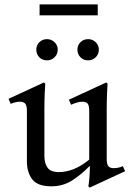

<svg xmlns="http://www.w3.org/2000/svg" viewBox="-20 -837 607 878"><path d="M542 -77 552 -54 390 21 384 15Q386 6 388.5 -20.5Q391 -47 391 -77H389Q350 -37 308.5 -11Q267 15 215 15Q152 15 127.5 -17Q103 -49 103 -100V-330Q103 -356 94.5 -364Q86 -372 72 -372Q52 -372 29 -362L19 -385L181 -460L187 -454Q186 -446 184.5 -411.5Q183 -377 183 -331V-125Q183 -90 197.5 -70Q212 -50 250 -50Q282 -50 316.5 -63.5Q351 -77 388 -107V-330Q388 -356 380 -364Q372 -372 357 -372Q344 -372 330 -367.5Q316 -363 305 -358L295 -381L466 -460L472 -454Q471 -446 469.5 -411.5Q468 -377 468 -331V-112Q468 -84 476.5 -76Q485 -68 499 -68Q521 -68 542 -77ZM195 -561Q174 -561 160 -575Q146 -589 146 -610Q146 -630 160 -644Q174 -658 195 -658Q215 -658 229.5 -644Q244 -630 244 -610Q244 -589 229.5 -575Q215 -561 195 -561ZM383 -561Q362 -561 348 -575Q334 -589 334 -610Q334 -630 348 -644Q362 -658 383 -658Q403 -658 417.5 -644Q432 -630 432 -610Q432 -589 417.5 -575Q403 -561 383 -561ZM161 -817H427V-767H161Z"/></svg>

Font: Bona Nova
Style: Regular
Weight: 400
Designer: Mateusz Machalski
Foundry: Capitalics
Version: Version 4.001; ttfautohint (v1.8.3)